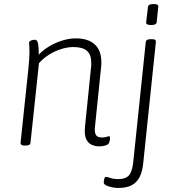

<svg xmlns="http://www.w3.org/2000/svg" viewBox="-20 -719 873 951"><path d="M472 6Q453 6 435 -1.5Q417 -9 407 -30Q397 -51 401 -91L431 -386Q432 -392 432 -398Q432 -404 432 -408Q432 -448 411 -467Q390 -486 343 -486Q315 -486 283 -476Q251 -466 222.5 -448Q194 -430 173 -406L131 -12Q130 2 107 2H103Q91 2 86 -2Q81 -6 82 -13L120 -373Q123 -402 124.5 -425.5Q126 -449 126 -461Q126 -481 125 -492Q124 -503 124 -507Q124 -512 127 -514.5Q130 -517 135 -519Q140 -521 144.5 -521.5Q149 -522 153 -522Q165 -522 168.5 -503.5Q172 -485 172 -453Q172 -442 170.5 -432Q169 -422 166 -413L157 -430Q179 -460 212 -482Q245 -504 283 -516.5Q321 -529 356 -529Q397 -529 425 -515.5Q453 -502 467.5 -476Q482 -450 482 -411Q482 -406 482 -400Q482 -394 481 -389L450 -87Q448 -62 455.5 -50Q463 -38 485 -38Q499 -38 507 -41Q515 -44 520 -44Q523 -44 524 -42Q525 -40 525 -37Q525 -33 524.5 -28Q524 -23 522.5 -18Q521 -13 519 -9Q516 -4 507.5 -0.5Q499 3 489 4.5Q479 6 472 6ZM566 212Q551 212 534 208.5Q517 205 505.5 199Q494 193 494 186Q494 183 494.5 178Q495 173 496 168.5Q497 164 499 160.5Q501 157 504 157Q512 157 526.5 162.5Q541 168 567 168Q603 168 619 149Q635 130 640 84L702 -511Q704 -525 726 -525H732Q744 -525 748.5 -521.5Q753 -518 752 -511L690 84Q686 130 671.5 158Q657 186 631.5 199Q606 212 566 212ZM729 -595Q715 -595 709 -598.5Q703 -602 704 -609L713 -685Q713 -691 719.5 -695Q726 -699 740 -699Q754 -699 759.5 -695.5Q765 -692 764 -685L756 -609Q756 -603 749.5 -599Q743 -595 729 -595Z"/></svg>

Font: Asap ExtraLight
Style: Italic
Weight: 250
Italic angle: -6°
Version: Version 3.001